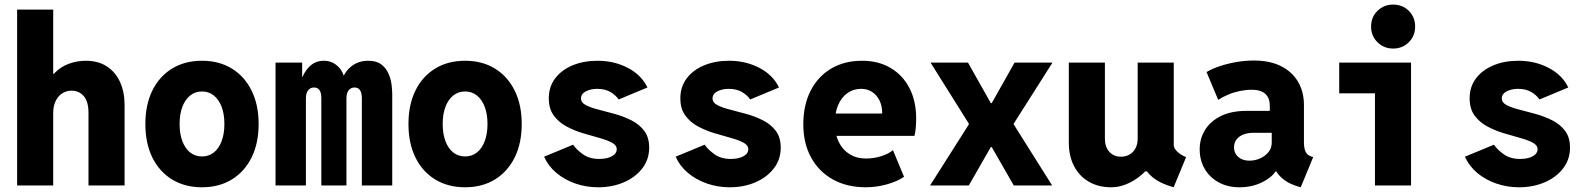

<svg xmlns="http://www.w3.org/2000/svg" viewBox="-20 -793 6790 821"><path d="M53.2 0V-752H207.5V-477.1H235.4L184.1 -422.9Q191.9 -459.5 216.6 -483.9Q241.2 -508.3 275.6 -520.8Q310.1 -533.2 347.2 -533.2Q399.9 -533.2 437 -509Q474.1 -484.9 493.4 -442.1Q512.7 -399.4 512.7 -344.2V0H358.4V-310.5Q358.4 -358.4 338.4 -381.8Q318.4 -405.3 285.6 -405.3Q264.6 -405.3 246.8 -394.3Q229 -383.3 218.3 -361.8Q207.5 -340.3 207.5 -309.1V0Z M843.8 7.8Q770.5 7.8 715.8 -25.6Q661.1 -59.1 631.3 -119.9Q601.6 -180.7 601.6 -262.7Q601.6 -344.7 631.3 -405.5Q661.1 -466.3 715.8 -499.8Q770.5 -533.2 843.8 -533.2Q917 -533.2 971.4 -499.8Q1025.9 -466.3 1055.9 -405.5Q1085.9 -344.7 1085.9 -262.7Q1085.9 -180.7 1055.9 -119.9Q1025.9 -59.1 971.4 -25.6Q917 7.8 843.8 7.8ZM843.8 -124Q873 -124 894.5 -141.1Q916 -158.2 927.7 -189.5Q939.5 -220.7 939.5 -262.7Q939.5 -305.2 927.7 -336.2Q916 -367.2 894.5 -384.5Q873 -401.9 843.8 -401.9Q814.5 -401.9 793 -384.5Q771.5 -367.2 759.8 -336.2Q748 -305.2 748 -262.7Q748 -220.7 759.8 -189.5Q771.5 -158.2 793 -141.1Q814.5 -124 843.8 -124Z M1158.2 0V-525.4H1272V-463.9H1287.6L1264.2 -440.4Q1278.3 -484.4 1303.5 -508.8Q1328.6 -533.2 1364.7 -533.2Q1398.9 -533.2 1423.8 -510.3Q1448.7 -487.3 1454.1 -451.2L1439.9 -470.2H1460.4L1442.9 -451.2Q1454.1 -487.8 1483.9 -510.5Q1513.7 -533.2 1554.7 -533.2Q1589.8 -533.2 1610.4 -517.6Q1630.9 -502 1641.1 -478.5Q1651.4 -455.1 1654.3 -431.2Q1657.2 -407.2 1657.2 -390.1V0H1527.3V-373.5Q1527.3 -394 1520 -406.5Q1512.7 -418.9 1495.6 -418.9Q1481 -418.9 1471.2 -407.2Q1461.4 -395.5 1461.4 -373.5V0H1354V-373.5Q1354 -396 1346.2 -407.5Q1338.4 -418.9 1322.3 -418.9Q1307.6 -418.9 1297.9 -407.2Q1288.1 -395.5 1288.1 -372.6V0Z M1968.8 7.8Q1895.5 7.8 1840.8 -25.6Q1786.1 -59.1 1756.3 -119.9Q1726.6 -180.7 1726.6 -262.7Q1726.6 -344.7 1756.3 -405.5Q1786.1 -466.3 1840.8 -499.8Q1895.5 -533.2 1968.8 -533.2Q2042 -533.2 2096.4 -499.8Q2150.9 -466.3 2180.9 -405.5Q2210.9 -344.7 2210.9 -262.7Q2210.9 -180.7 2180.9 -119.9Q2150.9 -59.1 2096.4 -25.6Q2042 7.8 1968.8 7.8ZM1968.8 -124Q1998 -124 2019.5 -141.1Q2041 -158.2 2052.7 -189.5Q2064.5 -220.7 2064.5 -262.7Q2064.5 -305.2 2052.7 -336.2Q2041 -367.2 2019.5 -384.5Q1998 -401.9 1968.8 -401.9Q1939.5 -401.9 1918 -384.5Q1896.5 -367.2 1884.8 -336.2Q1873 -305.2 1873 -262.7Q1873 -220.7 1884.8 -189.5Q1896.5 -158.2 1918 -141.1Q1939.5 -124 1968.8 -124Z M2538.1 7.8Q2486.3 7.8 2440.2 -8.3Q2394 -24.4 2359.1 -53.7Q2324.2 -83 2306.6 -123L2430.7 -174.3Q2444.8 -153.3 2472.7 -133.3Q2500.5 -113.3 2543.5 -113.3Q2563 -113.3 2579.8 -118.2Q2596.7 -123 2606.9 -132.3Q2617.2 -141.6 2617.2 -154.8Q2617.2 -172.4 2596.2 -183.3Q2575.2 -194.3 2542.2 -203.4Q2509.3 -212.4 2471.9 -223.6Q2434.6 -234.9 2401.6 -252.7Q2368.7 -270.5 2347.7 -299.3Q2326.7 -328.1 2326.7 -372.6Q2326.7 -421.9 2353.8 -457.8Q2380.9 -493.7 2428 -513.4Q2475.1 -533.2 2535.6 -533.2Q2606.4 -533.2 2664.8 -502.7Q2723.1 -472.2 2748.5 -418.9L2625.5 -367.7Q2612.3 -386.7 2589.6 -399.9Q2566.9 -413.1 2533.7 -413.1Q2505.4 -413.1 2484.9 -402.3Q2464.4 -391.6 2464.4 -372.1Q2464.4 -354 2485.4 -343.3Q2506.3 -332.5 2539.6 -324.2Q2572.8 -315.9 2610.1 -305.4Q2647.5 -294.9 2680.7 -278.1Q2713.9 -261.2 2734.9 -233.4Q2755.9 -205.6 2755.9 -161.6Q2755.9 -110.8 2726.1 -72.5Q2696.3 -34.2 2647 -13.2Q2597.7 7.8 2538.1 7.8Z M3100.6 7.8Q3048.8 7.8 3002.7 -8.3Q2956.5 -24.4 2921.6 -53.7Q2886.7 -83 2869.1 -123L2993.2 -174.3Q3007.3 -153.3 3035.2 -133.3Q3063 -113.3 3106 -113.3Q3125.5 -113.3 3142.3 -118.2Q3159.2 -123 3169.4 -132.3Q3179.7 -141.6 3179.7 -154.8Q3179.7 -172.4 3158.7 -183.3Q3137.7 -194.3 3104.7 -203.4Q3071.8 -212.4 3034.4 -223.6Q2997.1 -234.9 2964.1 -252.7Q2931.2 -270.5 2910.2 -299.3Q2889.2 -328.1 2889.2 -372.6Q2889.2 -421.9 2916.3 -457.8Q2943.4 -493.7 2990.5 -513.4Q3037.6 -533.2 3098.1 -533.2Q3168.9 -533.2 3227.3 -502.7Q3285.6 -472.2 3311 -418.9L3188 -367.7Q3174.8 -386.7 3152.1 -399.9Q3129.4 -413.1 3096.2 -413.1Q3067.9 -413.1 3047.4 -402.3Q3026.9 -391.6 3026.9 -372.1Q3026.9 -354 3047.9 -343.3Q3068.8 -332.5 3102.1 -324.2Q3135.3 -315.9 3172.6 -305.4Q3210 -294.9 3243.2 -278.1Q3276.4 -261.2 3297.4 -233.4Q3318.4 -205.6 3318.4 -161.6Q3318.4 -110.8 3288.6 -72.5Q3258.8 -34.2 3209.5 -13.2Q3160.2 7.8 3100.6 7.8Z M3682.1 7.8Q3601.6 7.8 3541.5 -25.6Q3481.4 -59.1 3448.2 -119.6Q3415 -180.2 3415 -261.2Q3415 -343.3 3446 -404.5Q3477.1 -465.8 3533.7 -499.5Q3590.3 -533.2 3666 -533.2Q3736.3 -533.2 3788.3 -502.4Q3840.3 -471.7 3868.9 -416.3Q3897.5 -360.8 3897.5 -286.6Q3897.5 -267.1 3895.8 -246.3Q3894 -225.6 3890.1 -211.9H3537.6V-307.6H3752.4Q3752.4 -339.4 3741 -363Q3729.5 -386.7 3709.2 -399.9Q3689 -413.1 3662.1 -413.1Q3628.4 -413.1 3603 -394.5Q3577.6 -376 3563.7 -343.3Q3549.8 -310.5 3549.8 -266.1Q3549.8 -220.2 3566.4 -186.3Q3583 -152.3 3612.8 -133.8Q3642.6 -115.2 3682.6 -115.2Q3716.8 -115.2 3748.3 -125.2Q3779.8 -135.3 3798.3 -150.9L3845.7 -37.1Q3816.9 -17.1 3772 -4.6Q3727.1 7.8 3682.1 7.8Z M3957 0 4122.6 -260.7V-263.2L4217.3 -352.1H4220.7L4318.4 -525.4H4480.5L4314.9 -264.6V-262.2L4221.7 -164.1H4216.8L4122.6 0ZM4314.9 0 4220.7 -164.1H4215.8L4122.6 -262.2V-264.6L3959 -525.4H4119.1L4216.8 -352.1H4220.2L4314.9 -263.2V-260.7L4479 0Z M4731.9 7.8Q4676.8 7.8 4636 -15.9Q4595.2 -39.6 4572.8 -82.5Q4550.3 -125.5 4550.3 -183.1V-525.4H4704.6V-199.7Q4704.6 -165.5 4723.1 -144.3Q4741.7 -123 4773.4 -123Q4794.4 -123 4810.5 -132.6Q4826.7 -142.1 4835.7 -159.4Q4844.7 -176.8 4844.7 -199.7V-525.4H4999V-172.9Q4999 -159.2 5013.9 -144.8Q5028.8 -130.4 5051.8 -121.1L4998.5 7.8Q4942.9 -7.3 4908.2 -35.4Q4873.5 -63.5 4873 -95.2L4903.8 -60.1H4841.3L4912.6 -104.5Q4879.4 -53.2 4830.1 -22.7Q4780.8 7.8 4731.9 7.8Z M5280.3 7.8Q5228.5 7.8 5189.9 -13.9Q5151.4 -35.6 5130.6 -72.3Q5109.9 -108.9 5109.9 -154.3Q5109.9 -201.2 5133.5 -238.5Q5157.2 -275.9 5201.7 -297.4Q5246.1 -318.8 5308.6 -318.8H5434.6V-225.1H5338.9Q5316.4 -225.1 5297.9 -218.3Q5279.3 -211.4 5268.1 -197.5Q5256.8 -183.6 5256.8 -163.1Q5256.8 -146.5 5264.9 -133.5Q5272.9 -120.6 5287.8 -113.3Q5302.7 -106 5323.2 -106Q5346.2 -106 5367.9 -115.5Q5389.6 -125 5403.8 -142.3Q5418 -159.7 5418 -184.1V-248.5L5409.7 -270V-342.3Q5409.7 -357.4 5405.3 -369.4Q5400.9 -381.3 5391.8 -390.4Q5382.8 -399.4 5367.9 -404.3Q5353 -409.2 5332 -409.2Q5307.6 -409.2 5281.5 -403.8Q5255.4 -398.4 5231.7 -388.4Q5208 -378.4 5189 -366.2L5139.2 -484.9Q5164.6 -500 5198.5 -511Q5232.4 -522 5269.5 -528.1Q5306.6 -534.2 5341.3 -534.2Q5410.2 -534.2 5458 -510Q5505.9 -485.8 5530.8 -442.9Q5555.7 -399.9 5555.7 -344.2V-184.6Q5555.7 -159.2 5562.5 -144.8Q5569.3 -130.4 5584 -125L5595.2 -121.1L5542 7.8L5522.9 2Q5483.4 -10.7 5458.3 -34.4Q5433.1 -58.1 5427.2 -85.9L5464.4 -61H5396.5L5441.4 -72.3Q5427.2 -40.5 5382.3 -16.4Q5337.4 7.8 5280.3 7.8Z M5859.4 0V-525.4H6013.7V0ZM5706.5 -394V-525.4H6013.7V-394ZM5937 -585.4Q5897.5 -585.4 5870.1 -612.5Q5842.8 -639.6 5842.8 -679.2Q5842.8 -719.7 5870.1 -746.6Q5897.5 -773.4 5937 -773.4Q5977.1 -773.4 6004.2 -746.6Q6031.2 -719.7 6031.2 -679.2Q6031.2 -639.6 6004.2 -612.5Q5977.1 -585.4 5937 -585.4Z M6475.6 7.8Q6423.8 7.8 6377.7 -8.3Q6331.5 -24.4 6296.6 -53.7Q6261.7 -83 6244.1 -123L6368.2 -174.3Q6382.3 -153.3 6410.2 -133.3Q6438 -113.3 6481 -113.3Q6500.5 -113.3 6517.3 -118.2Q6534.2 -123 6544.4 -132.3Q6554.7 -141.6 6554.7 -154.8Q6554.7 -172.4 6533.7 -183.3Q6512.7 -194.3 6479.7 -203.4Q6446.8 -212.4 6409.4 -223.6Q6372.1 -234.9 6339.1 -252.7Q6306.2 -270.5 6285.2 -299.3Q6264.2 -328.1 6264.2 -372.6Q6264.2 -421.9 6291.3 -457.8Q6318.4 -493.7 6365.5 -513.4Q6412.6 -533.2 6473.1 -533.2Q6543.9 -533.2 6602.3 -502.7Q6660.6 -472.2 6686 -418.9L6563 -367.7Q6549.8 -386.7 6527.1 -399.9Q6504.4 -413.1 6471.2 -413.1Q6442.9 -413.1 6422.4 -402.3Q6401.9 -391.6 6401.9 -372.1Q6401.9 -354 6422.9 -343.3Q6443.8 -332.5 6477.1 -324.2Q6510.3 -315.9 6547.6 -305.4Q6585 -294.9 6618.2 -278.1Q6651.4 -261.2 6672.4 -233.4Q6693.4 -205.6 6693.4 -161.6Q6693.4 -110.8 6663.6 -72.5Q6633.8 -34.2 6584.5 -13.2Q6535.2 7.8 6475.6 7.8Z"/></svg>

Font: Reddit Mono ExtraBold
Style: Regular
Weight: 800
Monospace: yes
Designer: Stephen Hutchings
Foundry: Reddit
Version: Version 1.014